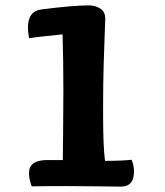

<svg xmlns="http://www.w3.org/2000/svg" viewBox="-20 -693 614 715"><path d="M371 -94Q435 -94 470 -98Q479 -78 479 -54Q479 2 430 2Q421 2 355 1Q289 0 232 0Q138 0 98 1Q88 -27 88 -48Q88 -97 156 -97H214Q214 -113 215 -200.5Q216 -288 216 -354Q216 -469 213 -565Q105 -554 88 -551Q84 -577 84 -590Q84 -652 135 -658Q253 -673 311 -673Q335 -673 353.5 -661Q372 -649 372 -623Q372 -615 370 -568Q368 -521 366 -449.5Q364 -378 364 -311V-259Q364 -149 371 -94Z"/></svg>

Font: Overlock Black
Style: Regular
Weight: 900
Designer: Dario Muhafara
Foundry: Dario Manuel Muhafara
Version: Version 1.002